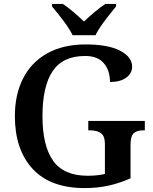

<svg xmlns="http://www.w3.org/2000/svg" viewBox="-20 -951 783 981"><path d="M56 -358Q56 -467 97.5 -549.5Q139 -632 220.5 -678Q302 -724 418 -724Q532 -724 593.5 -692Q655 -660 655 -610Q655 -576 624.5 -554Q594 -532 542 -532Q542 -591 510.5 -628Q479 -665 415 -665Q301 -665 249 -587.5Q197 -510 197 -358Q197 -206 251.5 -129.5Q306 -53 428 -53Q477 -53 516 -62V-216Q516 -255 496.5 -270Q477 -285 440 -285H431V-333H720V-285H711Q678 -285 662.5 -269.5Q647 -254 647 -212V-40Q591 -15 534.5 -2.5Q478 10 413 10Q237 10 146.5 -88.5Q56 -187 56 -358ZM246 -918V-931H301Q349 -899 409 -841Q433 -864 463.5 -889.5Q494 -915 518 -931H573V-918Q534 -871 508 -835.5Q482 -800 468 -771H351Q337 -800 311 -835.5Q285 -871 246 -918Z"/></svg>

Font: Noto Serif SemiBold
Style: Regular
Weight: 600
Designer: Monotype Design Team
Foundry: Monotype Imaging Inc.
Version: Version 1.001